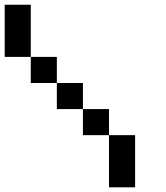

<svg xmlns="http://www.w3.org/2000/svg" viewBox="-20 -798 707 818"><path d="M444.4 0V-222.2H555.6V0ZM0 -555.6V-777.8H111.1V-555.6ZM333.3 -222.2V-333.3H444.4V-222.2ZM222.2 -333.3V-444.4H333.3V-333.3ZM111.1 -444.4V-555.6H222.2V-444.4Z"/></svg>

Font: Pixeloid Sans
Style: Regular
Weight: 400
Designer: GGBotNet
Foundry: GGBotNet
Version: 0.5